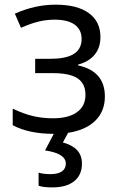

<svg xmlns="http://www.w3.org/2000/svg" viewBox="-20 -566 526 826"><path d="M34.7 -27.3V-98.6Q83 -75.7 123 -66.4Q163.1 -57.1 208 -57.1Q274.4 -57.1 311 -83.3Q347.7 -109.4 347.7 -158.2Q347.7 -220.7 290.5 -240.2Q259.8 -251.5 204.6 -251.5H131.3V-313H195.8Q259.8 -313 292.5 -331.1Q331.1 -352.1 331.1 -398.4Q331.1 -438.5 301.3 -460Q271.5 -481.4 215.8 -481.4Q179.2 -481.4 144.8 -472.9Q110.4 -464.4 70.3 -446.3L43.9 -507.3Q89.4 -527.3 132.3 -536.6Q175.3 -545.9 219.2 -545.9Q312.5 -545.9 362.3 -509.5Q412.1 -473.1 412.1 -406.7Q412.1 -361.3 387.5 -331.1Q362.8 -300.8 315.9 -288.1V-284.7Q431.2 -259.8 431.2 -150.9Q431.2 -87.4 390.1 -46.9Q349.1 -6.3 272.9 5.4L250.5 46.9Q292.5 58.6 312.5 80.8Q332.5 103 332.5 137.7Q332.5 187 299.1 213.6Q265.6 240.2 205.6 240.2Q164.6 240.2 146 232.9V176.8Q165.5 183.1 197.3 183.1Q229.5 183.1 246.3 171.4Q263.2 159.7 263.2 137.7Q263.2 94.2 173.8 81.1L211.4 9.8H210.4Q105 9.8 34.7 -27.3Z"/></svg>

Font: Viking Open Sans
Style: Regular
Weight: 400
Foundry: Ascender Corporation
Version: Version 2.001